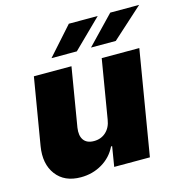

<svg xmlns="http://www.w3.org/2000/svg" viewBox="-111 -858 923 967"><g transform="rotate(-15 350.0 -374.5)"><path d="M397.7 -238.6 448.9 -545.5H644.9L554 0H367.9L384.9 -103.7H379.3Q354 -51.8 304.3 -22.4Q254.6 7.1 193.2 7.1Q108 7.1 65 -50.1Q22 -107.2 36.9 -197.4L95.2 -545.5H291.2L240.1 -238.6Q234 -197.8 250.5 -174.9Q267 -152 304 -152Q340.9 -152 366.3 -175.2Q391.7 -198.5 397.7 -238.6ZM204.5 -610.8 333.8 -755.7H484.4L336.6 -610.8ZM410.5 -610.8 549.7 -755.7H700.3L539.8 -610.8Z"/></g></svg>

Font: Karasuma Gothic
Style: Italic
Weight: 900
Italic angle: -9.39999°
Designer: Rasmus Andersson / Ryoko Nishizuka
Foundry: Genbu
Version: Version 1.00